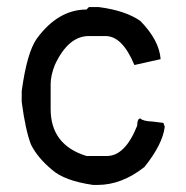

<svg xmlns="http://www.w3.org/2000/svg" viewBox="-20 -525 528 544"><path d="M231.9 -504.9H260.3Q335.4 -495.1 377.4 -465.8Q431.2 -411.1 435.1 -357.4L360.8 -340.8Q326.7 -422.9 278.8 -422.9H231.9Q173.3 -422.9 135.3 -340.8Q123.5 -310.5 123.5 -287.1V-215.8Q123.5 -114.3 225.1 -83H282.7Q334.5 -83 368.7 -168.9Q368.7 -188.5 377.4 -189.5Q385.3 -181.6 411.6 -180.7L442.9 -176.8L446.8 -166Q440.9 -116.2 389.2 -51.8Q324.7 -1 256.3 -1H243.7Q162.6 -12.7 127.4 -43.9Q86.4 -78.1 67.9 -115.2Q52.2 -155.3 41.5 -236.3V-266.6Q56.2 -376 84.5 -416Q145 -498 225.1 -498Z"/></svg>

Font: LaylaRuqaa
Style: Regular
Weight: 400
Version: Version 2.0